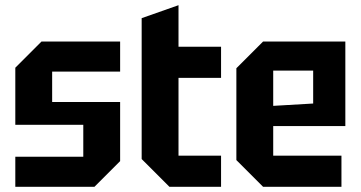

<svg xmlns="http://www.w3.org/2000/svg" viewBox="-20 -720 1390 740"><path d="M39 0V-116H301V-239H39V-459L140 -560H443V-444H181V-327H443V-99L344 0Z M526 -650 668 -700V-540H832V-420H668V-120H832V0H633L526 -107Z M891 -103V-457L994 -560H1311V-234H1033V-120H1296V0H994ZM1033 -312 1187 -321V-448H1033Z"/></svg>

Font: Tektur SemiCondensed SemiBold
Style: Regular
Weight: 600
Width: 4
Designer: Adam Jagosz
Foundry: Adam Jagosz
Version: Version 1.005;gftools[0.9.30]